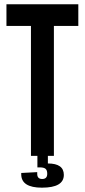

<svg xmlns="http://www.w3.org/2000/svg" viewBox="-20 -720 392 887"><path d="M341.8 -600.1H229V0H201.2V35.2Q274.9 35.2 274.9 87.9Q274.9 147 173.8 147Q78.1 147 78.1 85V79.1L151.9 75.2V83Q151.9 106.9 174.8 106.9Q198.2 106.9 198.2 83Q198.2 66.4 190.4 59.8Q182.6 53.2 163.1 53.2H152.8V0H123V-600.1H9.8V-700.2H341.8Z"/></svg>

Font: BaseOne
Style: Regular
Weight: 400
Designer: Domenico Catapano
Foundry: Design by Basse
Version: Version 1.000;PS 001.001;hotconv 1.0.56